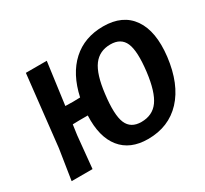

<svg xmlns="http://www.w3.org/2000/svg" viewBox="-135 -850 1131 1058"><g transform="rotate(-30 430.5 -321.0)"><path d="M261 -643 225 -376 273 -375 319 -376Q348 -509 426.5 -580.5Q505 -652 624 -652Q748 -652 806.5 -568Q865 -484 847 -330Q827 -167 744.5 -78.5Q662 10 530 10Q417 10 358.5 -62.5Q300 -135 306 -269H254L210 -268L201 -204L181 0H48L78 -192L128 -643ZM609 -546Q539 -546 500.5 -494Q462 -442 448 -325Q432 -198 455 -144Q478 -90 545 -90Q616 -90 654 -142.5Q692 -195 707 -315Q722 -440 699 -493Q676 -546 609 -546Z"/></g></svg>

Font: Alegreya Sans
Style: Bold Italic
Weight: 700
Italic angle: -7°
Designer: Juan Pablo del Peral
Foundry: Huerta Tipografica
Version: Version 2.007